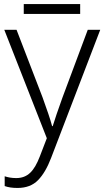

<svg xmlns="http://www.w3.org/2000/svg" viewBox="-20 -678 510 939"><path d="M96.2 -658.2V-609.9H372.1V-658.2ZM209 -2 174.8 86.9C147 159.2 115.2 192.9 59.1 192.9C37.6 192.9 19 189.5 2.9 184.1V231.9C20.5 238.3 40.5 241.2 65.9 241.2C107.9 241.2 141.1 228.5 166 203.1C190.9 177.7 211.9 141.6 230 94.2L470.2 -532.2H409.2L285.2 -200.2C263.7 -140.6 248 -94.2 237.8 -61H234.9C225.6 -96.7 209.5 -142.1 188 -202.1L61 -532.2H1Z"/></svg>

Font: Noto Reveo Sans
Style: Regular
Weight: 300
Designer: Monotype Design Team
Foundry: Monotype Imaging Inc.
Version: Version 2.007